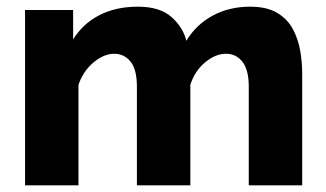

<svg xmlns="http://www.w3.org/2000/svg" viewBox="-20 -555 975 575"><path d="M885 0H725V-295Q725 -346 706 -370Q687 -394 657 -394Q625 -394 594 -368Q563 -342 550 -301V0H390V-295Q390 -347 371 -370.5Q352 -394 322 -394Q291 -394 260 -368Q229 -342 215 -301V0H55V-525H199V-437Q228 -484 277.5 -509.5Q327 -535 393 -535Q458 -535 493 -504.5Q528 -474 538 -433Q568 -482 617.5 -508.5Q667 -535 729 -535Q779 -535 810 -516.5Q841 -498 857 -468Q873 -438 879 -403.5Q885 -369 885 -336Z"/></svg>

Font: Raleway Thin ExtraBold
Style: Regular
Weight: 800
Version: Version 4.026